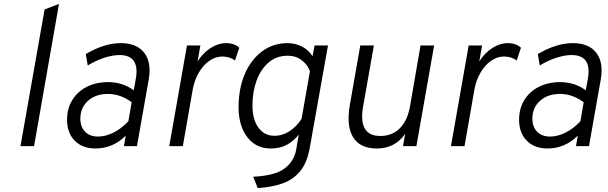

<svg xmlns="http://www.w3.org/2000/svg" viewBox="-20 -742 3089 975"><path d="M84 0 206.5 -694 279.5 -722 153 0Z M465 12Q398.5 12 359.5 -27.5Q320.5 -67 320.5 -134Q320.5 -190.5 346.8 -233.5Q373 -276.5 420.2 -300.8Q467.5 -325 529.5 -325Q602.5 -325 659 -283.5L669 -338Q692.5 -462.5 587 -462.5Q552.5 -462.5 509.2 -448.5Q466 -434.5 425.5 -409.5L415.5 -467.5Q510 -523 593.5 -523Q674.5 -523 712.2 -474.2Q750 -425.5 735.5 -340L675.5 0H609.5L618.5 -53Q553 12 465 12ZM477.5 -48.5Q516.5 -48.5 556.8 -68.8Q597 -89 632 -126.5L648.5 -223Q591 -265 528.5 -265Q465.5 -265 426.8 -230Q388 -195 388 -139.5Q388 -97.5 412.2 -73Q436.5 -48.5 477.5 -48.5Z M839.5 0 929.5 -511H997.5L983.5 -430.5Q1011.5 -474 1050 -498.5Q1088.5 -523 1127.5 -523Q1170 -523 1195 -499.5L1173.5 -435Q1145.5 -455 1109.5 -455Q1074.5 -455 1043.5 -433.5Q1012.5 -412 990 -374Q967.5 -336 958.5 -286.5L908.5 0Z M1288.5 213 1266 155.5Q1377 150 1425.5 113.2Q1474 76.5 1484.5 16L1497 -58.5Q1474.5 -28.5 1439.2 -8.2Q1404 12 1355 12Q1279 12 1235.2 -46.2Q1191.5 -104.5 1191.5 -197Q1191.5 -293.5 1223.5 -367Q1255.5 -440.5 1311.8 -481.8Q1368 -523 1440.5 -523Q1478.5 -523 1512.5 -506Q1546.5 -489 1567 -456.5L1577.5 -511H1645.5L1553 9Q1539.5 85 1503.8 128Q1468 171 1413.2 190Q1358.5 209 1288.5 213ZM1373.5 -52.5Q1415.5 -52.5 1451.8 -76.8Q1488 -101 1511.5 -139L1554 -380.5Q1542 -413.5 1512.2 -436.2Q1482.5 -459 1441 -459Q1384.5 -459 1344.5 -425Q1304.5 -391 1283.2 -333.5Q1262 -276 1262 -205.5Q1262 -135.5 1292.2 -94Q1322.5 -52.5 1373.5 -52.5Z M1894 12Q1809 12 1773.5 -44.5Q1738 -101 1756.5 -208.5L1809.5 -511H1878.5L1824 -201.5Q1797.5 -51.5 1911.5 -51.5Q1971.5 -51.5 2010.8 -91Q2050 -130.5 2062.5 -204.5L2115.5 -511H2184.5L2094.5 0H2026.5L2037.5 -62Q1985 12 1894 12Z M2270 0 2360 -511H2428L2414 -430.5Q2442 -474 2480.5 -498.5Q2519 -523 2558 -523Q2600.5 -523 2625.5 -499.5L2604 -435Q2576 -455 2540 -455Q2505 -455 2474 -433.5Q2443 -412 2420.5 -374Q2398 -336 2389 -286.5L2339 0Z M2760.5 12Q2694 12 2655 -27.5Q2616 -67 2616 -134Q2616 -190.5 2642.2 -233.5Q2668.5 -276.5 2715.8 -300.8Q2763 -325 2825 -325Q2898 -325 2954.5 -283.5L2964.5 -338Q2988 -462.5 2882.5 -462.5Q2848 -462.5 2804.8 -448.5Q2761.5 -434.5 2721 -409.5L2711 -467.5Q2805.5 -523 2889 -523Q2970 -523 3007.8 -474.2Q3045.5 -425.5 3031 -340L2971 0H2905L2914 -53Q2848.5 12 2760.5 12ZM2773 -48.5Q2812 -48.5 2852.2 -68.8Q2892.5 -89 2927.5 -126.5L2944 -223Q2886.5 -265 2824 -265Q2761 -265 2722.2 -230Q2683.5 -195 2683.5 -139.5Q2683.5 -97.5 2707.8 -73Q2732 -48.5 2773 -48.5Z"/></svg>

Font: Overpass Light
Style: Italic
Weight: 300
Italic angle: -10°
Designer: Delve Withrington, Dave Bailey, Thomas Jockin
Foundry: Delve Fonts LLC
Version: Version 4.000; ttfautohint (v1.8.3)